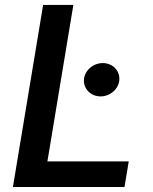

<svg xmlns="http://www.w3.org/2000/svg" viewBox="-20 -747 611 767"><path d="M31.6 0H477.3L494.3 -102.3H169.4L273.1 -727.3H152.3ZM315.3 -428.6C312.9 -392 343 -361.9 381.7 -361.9C420.5 -361.9 454.5 -392 456.7 -428.6C459.2 -465.2 429.3 -495 390.6 -495C351.6 -495 317.8 -465.2 315.3 -428.6Z"/></svg>

Font: Magic Ui Pro Semi Bold
Style: Italic
Weight: 600
Italic angle: -9.39999°
Designer: Stefan Endress, Andreas Faust
Version: Version 1.000;FEAKit 1.0